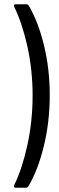

<svg xmlns="http://www.w3.org/2000/svg" viewBox="-20 -783 281 907"><path d="M116 -756Q160 -682 187.5 -570Q215 -458 215 -334Q215 -207 187 -92.5Q159 22 114 97Q110 104 102 104H54Q49 104 47 100.5Q45 97 47 92Q85 14 109.5 -98.5Q134 -211 134 -332Q134 -452 109.5 -563Q85 -674 47 -751Q46 -753 46 -756Q46 -763 54 -763H104Q112 -763 116 -756Z"/></svg>

Font: Barlow Semi Condensed
Style: Regular
Weight: 400
Width: 4
Designer: Jeremy Tribby
Foundry: Tribby Type
Version: Version 1.408;December 10, 2018;FontCreator 11.5.0.2430 64-b